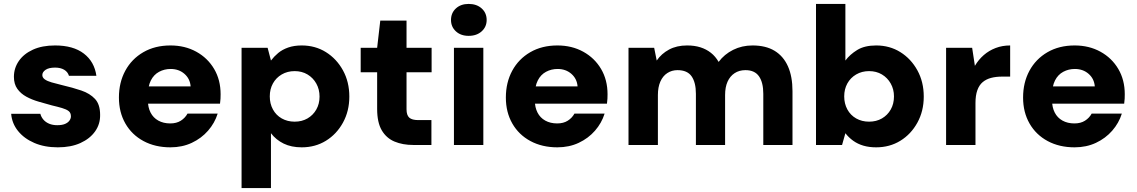

<svg xmlns="http://www.w3.org/2000/svg" viewBox="-20 -740 5804 980"><path d="M275 12Q207 12 155 -10.5Q103 -33 72 -71.5Q41 -110 37 -159H186Q190 -143 201.5 -129.5Q213 -116 231 -108.5Q249 -101 272 -101Q297 -101 312 -107.5Q327 -114 334.5 -124.5Q342 -135 342 -146Q342 -164 330.5 -173Q319 -182 297 -188.5Q275 -195 245 -202Q212 -211 177.5 -221Q143 -231 114.5 -246.5Q86 -262 68.5 -286.5Q51 -311 51 -348Q51 -392 76 -428.5Q101 -465 148 -486.5Q195 -508 261 -508Q354 -508 408 -466.5Q462 -425 472 -353H332Q326 -373 307.5 -384Q289 -395 261 -395Q229 -395 212.5 -383.5Q196 -372 196 -357Q196 -344 208.5 -335Q221 -326 243.5 -319.5Q266 -313 295 -306Q351 -293 395 -278Q439 -263 465 -235Q491 -207 491 -154Q492 -107 465.5 -69.5Q439 -32 390.5 -10Q342 12 275 12Z M850 12Q772 12 712.5 -20Q653 -52 620 -109.5Q587 -167 587 -242Q587 -319 619.5 -379Q652 -439 711.5 -473.5Q771 -508 850 -508Q924 -508 982 -476Q1040 -444 1073 -388Q1106 -332 1106 -259Q1106 -249 1105.5 -236.5Q1105 -224 1103 -211H693V-299H953Q950 -338 921.5 -363Q893 -388 851 -388Q819 -388 792 -373.5Q765 -359 750 -329.5Q735 -300 735 -255V-226Q735 -192 748.5 -165.5Q762 -139 788 -124.5Q814 -110 849 -110Q881 -110 903 -124Q925 -138 937 -160H1091Q1076 -112 1042 -73Q1008 -34 959 -11Q910 12 850 12Z M1213 220V-496H1346L1363 -431Q1379 -452 1400 -469.5Q1421 -487 1451 -497.5Q1481 -508 1520 -508Q1589 -508 1643.5 -474Q1698 -440 1730.5 -381Q1763 -322 1763 -247Q1763 -173 1730.5 -114Q1698 -55 1643.5 -21.5Q1589 12 1520 12Q1467 12 1428 -7Q1389 -26 1363 -60V220ZM1484 -119Q1521 -119 1549.5 -135.5Q1578 -152 1594.5 -181Q1611 -210 1611 -247Q1611 -284 1594.5 -313.5Q1578 -343 1549.5 -360Q1521 -377 1484 -377Q1447 -377 1418 -360Q1389 -343 1373 -314Q1357 -285 1357 -248Q1357 -211 1373 -181.5Q1389 -152 1418 -135.5Q1447 -119 1484 -119Z M2090 0Q2035 0 1993.5 -17.5Q1952 -35 1928.5 -75Q1905 -115 1905 -184V-371H1821V-496H1905L1921 -635H2055V-496H2183V-371H2055V-182Q2055 -152 2069 -139.5Q2083 -127 2115 -127H2182V0Z M2297 0V-496H2447V0ZM2372 -557Q2332 -557 2307 -580Q2282 -603 2282 -638Q2282 -674 2307 -697Q2332 -720 2372 -720Q2413 -720 2438.5 -697Q2464 -674 2464 -638Q2464 -603 2438.5 -580Q2413 -557 2372 -557Z M2825 12Q2747 12 2687.5 -20Q2628 -52 2595 -109.5Q2562 -167 2562 -242Q2562 -319 2594.5 -379Q2627 -439 2686.5 -473.5Q2746 -508 2825 -508Q2899 -508 2957 -476Q3015 -444 3048 -388Q3081 -332 3081 -259Q3081 -249 3080.5 -236.5Q3080 -224 3078 -211H2668V-299H2928Q2925 -338 2896.5 -363Q2868 -388 2826 -388Q2794 -388 2767 -373.5Q2740 -359 2725 -329.5Q2710 -300 2710 -255V-226Q2710 -192 2723.5 -165.5Q2737 -139 2763 -124.5Q2789 -110 2824 -110Q2856 -110 2878 -124Q2900 -138 2912 -160H3066Q3051 -112 3017 -73Q2983 -34 2934 -11Q2885 12 2825 12Z M3188 0V-496H3319L3332 -431Q3356 -466 3395 -487Q3434 -508 3487 -508Q3525 -508 3555 -498.5Q3585 -489 3608.5 -470.5Q3632 -452 3648 -424Q3677 -463 3722 -485.5Q3767 -508 3821 -508Q3889 -508 3934 -480.5Q3979 -453 4002 -401Q4025 -349 4025 -275V0H3876V-261Q3876 -319 3854 -350.5Q3832 -382 3785 -382Q3753 -382 3729.5 -366.5Q3706 -351 3693.5 -323Q3681 -295 3681 -255V0H3532V-261Q3532 -319 3510 -350.5Q3488 -382 3438 -382Q3409 -382 3386 -367Q3363 -352 3350.5 -323.5Q3338 -295 3338 -255V0Z M4452 12Q4416 12 4387 3.5Q4358 -5 4335 -21.5Q4312 -38 4295 -60L4278 0H4145V-720H4295V-431Q4318 -462 4355.5 -485Q4393 -508 4452 -508Q4521 -508 4575.5 -474Q4630 -440 4662.5 -381Q4695 -322 4695 -247Q4695 -173 4662.5 -114Q4630 -55 4575.5 -21.5Q4521 12 4452 12ZM4416 -119Q4453 -119 4481.5 -135.5Q4510 -152 4526.5 -181Q4543 -210 4543 -248Q4543 -284 4526.5 -313.5Q4510 -343 4481.5 -360Q4453 -377 4416 -377Q4379 -377 4350 -360Q4321 -343 4305 -314Q4289 -285 4289 -248Q4289 -211 4305 -181.5Q4321 -152 4350 -135.5Q4379 -119 4416 -119Z M4809 0V-496H4942L4956 -404Q4975 -436 5001.5 -459Q5028 -482 5062 -495Q5096 -508 5136 -508V-349H5095Q5064 -349 5039 -342.5Q5014 -336 4996 -321Q4978 -306 4968.5 -279.5Q4959 -253 4959 -214V0Z M5465 12Q5387 12 5327.5 -20Q5268 -52 5235 -109.5Q5202 -167 5202 -242Q5202 -319 5234.5 -379Q5267 -439 5326.5 -473.5Q5386 -508 5465 -508Q5539 -508 5597 -476Q5655 -444 5688 -388Q5721 -332 5721 -259Q5721 -249 5720.5 -236.5Q5720 -224 5718 -211H5308V-299H5568Q5565 -338 5536.5 -363Q5508 -388 5466 -388Q5434 -388 5407 -373.5Q5380 -359 5365 -329.5Q5350 -300 5350 -255V-226Q5350 -192 5363.5 -165.5Q5377 -139 5403 -124.5Q5429 -110 5464 -110Q5496 -110 5518 -124Q5540 -138 5552 -160H5706Q5691 -112 5657 -73Q5623 -34 5574 -11Q5525 12 5465 12Z"/></svg>

Font: DM Sans 24pt Black
Style: Regular
Weight: 900
Designer: Colophon Foundry, Jonny Pinhorn
Foundry: Colophon Foundry
Version: Version 4.004;gftools[0.9.30]